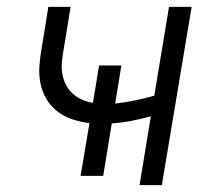

<svg xmlns="http://www.w3.org/2000/svg" viewBox="-20 -540 640 560"><path d="M387 0 420 -201Q392 -193 363.5 -187.5Q335 -182 306 -180L281 -27H215L241 -181Q215 -184 191 -192Q167 -200 147.5 -215Q128 -230 115.5 -251Q103 -272 98 -297Q93 -322 95 -348.5Q97 -375 102 -402L121 -520H186L165 -392Q162 -375 160.5 -357.5Q159 -340 162 -323.5Q165 -307 172.5 -292.5Q180 -278 192 -267Q204 -256 219 -249.5Q234 -243 251 -240L269 -349H334L316 -238Q344 -241 373 -247Q402 -253 430 -261L473 -520H539L452 0Z"/></svg>

Font: Iosevka SS04 Lt Ex Obl
Style: Regular
Weight: 300
Width: 7
Italic angle: -9°
Monospace: yes
Designer: Belleve Invis
Foundry: Belleve Invis
Version: Version 19.0.0; ttfautohint (v1.8.4)